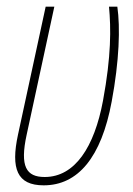

<svg xmlns="http://www.w3.org/2000/svg" viewBox="-20 -546 399 576"><path d="M111 10C214 10 284 -74 315 -241C338 -364 341 -464 332 -526H307C313 -461 314 -379 289 -244C263 -105 205 -15 114 -15C59 -15 39 -46 60 -142L143 -526H117L34 -142C12 -40 31 10 111 10Z"/></svg>

Font: Noto Sans ExtraCondensed Thin
Style: Italic
Weight: 100
Width: 2
Italic angle: -12°
Designer: Monotype Design Team
Foundry: Monotype Imaging Inc.
Version: Version 2.013